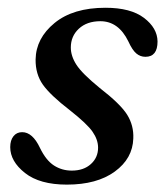

<svg xmlns="http://www.w3.org/2000/svg" viewBox="-20 -478 440 507"><path d="M169.5 -27.5Q201 -27.5 220 -44.8Q239 -62 239 -88Q239 -109 224.5 -130Q210 -151 165 -186.5Q113 -226.5 93.2 -254.5Q73.5 -282.5 74 -321Q75 -377 124 -417.2Q173 -457.5 258.5 -457.5Q325 -457.5 360.2 -430.8Q395.5 -404 396 -368.5Q396 -328 364 -328Q350.5 -328 340 -336.8Q329.5 -345.5 319 -368.5Q293 -422 245 -422Q209.5 -422 188.2 -402.2Q167 -382.5 167 -352.5Q167 -330 181.8 -307Q196.5 -284 243 -246Q298 -203.5 315.8 -175Q333.5 -146.5 332 -112.5Q330.5 -59.5 283.2 -25Q236 9.5 156.5 9.5Q85 9.5 46 -21.2Q7 -52 7 -89.5Q7 -107.5 15.5 -118.2Q24 -129 38.5 -129Q66 -129 85.5 -87.5Q101.5 -54.5 122.5 -41Q143.5 -27.5 169.5 -27.5Z"/></svg>

Font: Fraunces 72pt S050
Style: Italic
Weight: 400
Italic angle: -16°
Version: Version 1.000; ttfautohint (v1.8.3)